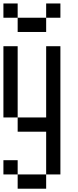

<svg xmlns="http://www.w3.org/2000/svg" viewBox="-20 -1187 457 1123"><path d="M0 -166.7V-250H83.3V-166.7ZM0 -500V-916.7H83.3V-500ZM0 -1083.3V-1166.7H83.3V-1083.3ZM333.3 -166.7H250V-416.7H83.3V-500H250V-916.7H333.3ZM333.3 -1166.7V-1083.3H250V-1166.7ZM83.3 -1000V-1083.3H250V-1000ZM83.3 -166.7H250V-83.3H83.3Z"/></svg>

Font: Galmuri11 Condensed
Style: Regular
Weight: 400
Width: 3
Designer: Lee Minseo (quiple)
Version: Version 2.399;hotconv 1.1.1;makeotfexe 2.6.0 DEVELOPMENT